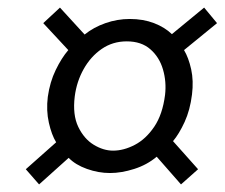

<svg xmlns="http://www.w3.org/2000/svg" viewBox="-20 -594 592 506"><path d="M83 -108 48 -148 128 -219Q116 -238.5 108.8 -270.5Q101.5 -302.5 106 -339Q111.5 -378 126.8 -409.5Q142 -441 160 -462L94 -533L138 -574L203 -503Q226.5 -522 257.8 -533Q289 -544 322 -544Q357.5 -544 386 -533Q414.5 -522 433 -504L518 -574L552 -533L465 -462Q477 -442 483.8 -411.5Q490.5 -381 486 -345Q481 -304 466.5 -272.5Q452 -241 436 -222L502 -148L457 -108L393 -181Q367.5 -159.5 333.8 -148.8Q300 -138 270 -138Q239.5 -138 209.2 -148.8Q179 -159.5 161 -178ZM278 -197Q306 -197 335.2 -212.2Q364.5 -227.5 386.5 -260Q408.5 -292.5 415 -344Q419 -378.5 409.5 -411Q400 -443.5 376.2 -464.2Q352.5 -485 314 -485Q277 -485 248 -465Q219 -445 200.5 -412Q182 -379 177 -340Q171 -291.5 186.2 -259.8Q201.5 -228 227 -212.5Q252.5 -197 278 -197Z"/></svg>

Font: Expletus Sans
Style: Italic
Weight: 400
Italic angle: -7°
Designer: Jasper de Waard
Foundry: Designtown
Version: Version 7.500